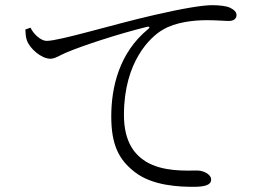

<svg xmlns="http://www.w3.org/2000/svg" viewBox="-20 -725 1040 742"><path d="M98 -618C110 -592 139 -567 160 -567C211 -567 414 -630 576 -667C693 -694 765 -705 800 -705C825 -705 854 -702 867 -696C888 -686 894 -677 894 -666C894 -654 884 -644 865 -644C847 -644 818 -647 779 -647C730 -647 659 -640 609 -610C562 -583 459 -488 459 -281C459 -174 502 -127 543 -101C610 -60 700 -66 743 -66C765 -66 796 -52 796 -31C796 -11 774 -3 729 -3C676 -3 570 -6 501 -60C440 -107 410 -164 410 -275C410 -387 440 -521 553 -613C560 -618 559 -624 547 -621C437 -594 294 -547 234 -521C214 -513 194 -498 175 -498C140 -498 95 -537 84 -569C79 -582 79 -596 78 -611Z"/></svg>

Font: Noto Serif CJK HK Light
Style: Regular
Weight: 300
Designer: Ryoko NISHIZUKA 西塚涼子 (kana & ideographs); Frank Grießhammer (Latin, Greek & Cyrillic); Wenlong ZHANG 张文龙 (bopomofo); San
Foundry: Adobe
Version: Version 2.001;hotconv 1.1.0;makeotfexe 2.6.0